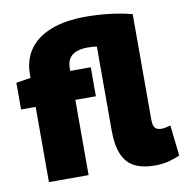

<svg xmlns="http://www.w3.org/2000/svg" viewBox="-84 -830 886 920"><g transform="rotate(-10 359.5 -370.0)"><path d="M597 10Q538 10 499 -9.5Q460 -29 440.5 -73.5Q421 -118 421 -191V-599Q414 -601 401.5 -602Q389 -603 378 -603Q345 -603 322 -594.5Q299 -586 287 -567.5Q275 -549 275 -519V-507H375V-366H275V0H82V-366H11V-496L82 -507V-524Q82 -595 118 -645.5Q154 -696 223.5 -723Q293 -750 393 -750Q448 -750 505.5 -743.5Q563 -737 617 -723V-210Q617 -189 622 -177.5Q627 -166 636.5 -162Q646 -158 658 -158Q666 -158 677 -160Q688 -162 702 -166L719 -17Q695 -6 664.5 2Q634 10 597 10Z"/></g></svg>

Font: Georama ExtraBold
Style: Regular
Weight: 800
Designer: Jean-Baptiste Levee
Foundry: Production Type
Version: Version 1.001